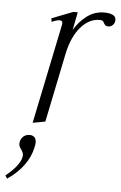

<svg xmlns="http://www.w3.org/2000/svg" viewBox="-87 -518 511 810"><g transform="rotate(5 168.5 -113.0)"><path d="M371 -453Q371 -440 363 -431.5Q355 -423 343 -423Q335 -423 331.5 -426Q328 -429 325 -434Q322 -441 318 -444Q314 -447 305 -447Q260 -447 224.5 -405.5Q189 -364 174 -292L114 0L61 10L149 -416V-420Q149 -431 137 -431Q131 -431 121 -428Q111 -425 104 -421L101 -436L191 -471H210L195 -395Q216 -431 248.5 -455.5Q281 -480 322 -480Q344 -480 357.5 -473.5Q371 -467 371 -453ZM81 92Q81 100 78 112Q70 152 43.5 188.5Q17 225 -26 254L-34 241Q23 195 31 158Q32 155 32 150Q32 139 22 125Q21 124 17 118Q13 112 13 103Q13 85 24.5 73.5Q36 62 53 62Q65 62 73 69Q81 76 81 92Z"/></g></svg>

Font: Taviraj ExtraLight
Style: Italic
Weight: 275
Italic angle: -12°
Designer: Katatrad Team
Foundry: CadsonDemak
Version: Version 1.001